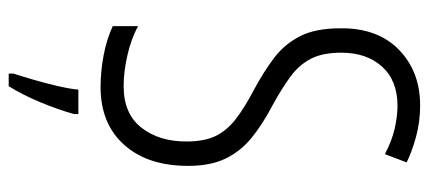

<svg xmlns="http://www.w3.org/2000/svg" viewBox="-292 -472 985 441"><g transform="rotate(90 200.5 -251.5)"><path d="M361 -191Q361 -98 312.5 -44Q264 10 180 10Q144 10 107 3Q70 -4 40 -18V-76Q70 -60 107.5 -51.5Q145 -43 178 -43Q241 -43 273 -83.5Q305 -124 305 -187Q305 -228 292.5 -254Q280 -280 253.5 -300.5Q227 -321 185 -343Q144 -365 112.5 -389Q81 -413 63 -448.5Q45 -484 45 -541Q44 -626 94 -675Q144 -724 222 -724Q260 -724 294.5 -714.5Q329 -705 353 -693L334 -643Q304 -659 275.5 -665.5Q247 -672 223 -672Q165 -672 133 -636.5Q101 -601 101 -543Q101 -500 115 -473Q129 -446 155.5 -426.5Q182 -407 220 -386Q266 -362 297 -336.5Q328 -311 344.5 -276.5Q361 -242 361 -191ZM242 71Q232 107 215 148Q198 189 178 221H149V210Q155 192 163 164.5Q171 137 177.5 109Q184 81 186 61H242Z"/></g></svg>

Font: Noto Sans Telugu ExtraCondensed Light
Style: Regular
Weight: 300
Width: 2
Designer: Jelle Bosma - Monotype Design Team
Foundry: Monotype Imaging Inc.
Version: Version 2.005; ttfautohint (v1.8.4.7-5d5b)